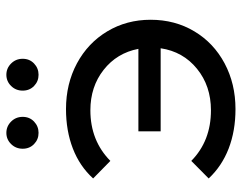

<svg xmlns="http://www.w3.org/2000/svg" viewBox="-100 -668 774 615"><g transform="rotate(-90 287.5 -360.0)"><path d="M23.9 -79.1 80.1 -134.8Q144 -71.8 242.2 -71.8Q320.3 -71.8 375.2 -116.5Q430.2 -161.1 440.9 -232.9H174.8V-304.2H439Q425.8 -373 371.8 -415.5Q317.9 -458 242.2 -458Q145 -458 80.1 -394L23.9 -449.2Q63 -492.2 119.9 -514.2Q176.8 -536.1 246.1 -536.1Q327.1 -536.1 392.6 -501Q458 -465.8 495.1 -403.8Q532.2 -341.8 532.2 -265.1Q532.2 -187 495.1 -125Q458 -63 392.6 -28.1Q327.1 6.8 246.1 6.8Q176.3 6.8 119.6 -15.1Q63 -37.1 23.9 -79.1ZM119.1 -674.8Q119.1 -696.8 134 -711.9Q148.9 -727.1 169.9 -727.1Q190.9 -727.1 206.1 -711.9Q221.2 -696.8 221.2 -674.8Q221.2 -652.8 206.1 -638.4Q190.9 -624 169.9 -624Q148.9 -624 134 -638.4Q119.1 -652.8 119.1 -674.8ZM305.2 -674.8Q305.2 -696.8 320.1 -711.9Q335 -727.1 356 -727.1Q377 -727.1 392.1 -711.9Q407.2 -696.8 407.2 -674.8Q407.2 -652.8 392.1 -638.4Q377 -624 356 -624Q335 -624 320.1 -638.4Q305.2 -652.8 305.2 -674.8Z"/></g></svg>

Font: Montserrat Medium
Style: Regular
Weight: 500
Designer: Julieta Ulanovsky
Foundry: Julieta Ulanovsky
Version: Version 7.200